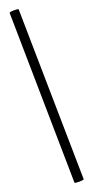

<svg xmlns="http://www.w3.org/2000/svg" viewBox="-60 -767 471 969"><g transform="rotate(-5 175.5 -283.0)"><path d="M73 -730 325 152Q326 156 302.5 162.5Q279 169 277 165L26 -716Q25 -721 48 -727.5Q71 -734 73 -730Z"/></g></svg>

Font: Cormorant SC
Style: Bold
Weight: 700
Designer: Christian Thalmann (Catharsis Fonts)
Foundry: Catharsis Fonts
Version: Version 4.000